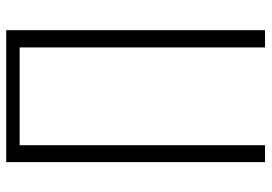

<svg xmlns="http://www.w3.org/2000/svg" viewBox="-144 -706 850 601"><g transform="rotate(-90 280.5 -405.0)"><path d="M74 0V-810H487V0H433V-768H127V0Z"/></g></svg>

Font: Oswald ExtraLight
Style: Regular
Weight: 250
Designer: Vernon Adams
Foundry: Vernon Adams
Version: Version 4.100; ttfautohint (v1.8.1.43-b0c9)